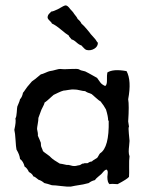

<svg xmlns="http://www.w3.org/2000/svg" viewBox="-20 -684 539 710"><path d="M240 -650Q242 -648 247 -642.5Q252 -637 254 -633Q265 -620 267 -614Q278 -605 281 -597Q286 -593 291 -587.5Q296 -582 302 -575Q308 -568 311 -564Q314 -559 324.5 -548Q335 -537 339 -529Q340 -529 340.5 -527.5Q341 -526 342 -526Q342 -512 329 -504Q316 -496 301 -499Q297 -500 293.5 -503Q290 -506 286.5 -510Q283 -514 281 -516Q273 -518 262.5 -527.5Q252 -537 245 -538Q244 -540 239.5 -544.5Q235 -549 234 -553Q225 -558 205.5 -574.5Q186 -591 172 -597Q171 -601 164 -607Q157 -613 156 -619Q156 -624 158 -628Q160 -632 164 -635.5Q168 -639 169 -641Q178 -642 194 -650Q219 -665 223 -664Q230 -664 240 -650ZM454 -235 457 -216Q454 -212 456.5 -190Q459 -168 459 -163Q459 -157 457.5 -145Q456 -133 456 -123.5Q456 -114 459 -106Q457 -93 457.5 -67.5Q458 -42 457 -30Q451 -22 415 -3Q394 -5 385 -3Q377 -9 377 -30Q377 -33 378 -40Q379 -47 378 -51Q377 -55 374 -57Q368 -56 361 -47.5Q354 -39 352 -38Q351 -37 342.5 -30Q334 -23 331 -18Q318 -15 308 -7Q292 -2 257 3L242 6Q230 7 206.5 4Q183 1 172 1Q154 -5 144 -7Q132 -17 123 -19Q109 -31 103 -32Q100 -41 87 -48Q80 -63 71 -68Q66 -88 54 -96Q53 -111 41 -131Q39 -140 37.5 -166Q36 -192 33 -204Q40 -234 37 -246Q41 -252 42 -269Q43 -286 44 -290Q45 -293 49 -302Q53 -311 54 -317Q62 -325 65 -341Q68 -344 73.5 -352.5Q79 -361 81 -363Q97 -382 98 -383Q105 -387 131 -409Q137 -410 148 -415Q159 -420 164 -421L175 -423Q176 -423 186.5 -426Q197 -429 202 -429Q204 -429 209.5 -428.5Q215 -428 218 -428Q225 -428 245 -429Q265 -430 271 -428L279 -424L295 -420Q300 -418 339 -396Q341 -393 345 -387.5Q349 -382 351.5 -378.5Q354 -375 359 -371.5Q364 -368 369 -366Q376 -370 375.5 -388.5Q375 -407 377 -416Q399 -430 448 -421Q467 -386 454 -317Q458 -295 454 -235ZM372 -279 363 -294Q353 -307 353 -308Q346 -312 335 -322Q324 -332 319 -336Q299 -343 295 -347Q288 -347 276 -350Q264 -353 256 -353Q247 -354 233 -351.5Q219 -349 215 -349Q207 -347 193.5 -340.5Q180 -334 178 -333Q150 -307 145 -305Q144 -299 139 -290Q134 -281 133 -278Q122 -249 122 -248Q122 -239 119.5 -225.5Q117 -212 117 -207Q121 -191 120 -182Q122 -178 126 -168.5Q130 -159 131 -156Q131 -151 131.5 -146.5Q132 -142 133.5 -139Q135 -136 136.5 -132Q138 -128 139 -125Q143 -121 154 -113.5Q165 -106 169 -101Q177 -93 201 -79Q205 -79 227 -74Q233 -75 240.5 -72.5Q248 -70 254 -70Q258 -70 261 -70.5Q264 -71 267 -72Q270 -73 273 -73Q276 -73 280.5 -76.5Q285 -80 289 -79Q290 -80 293 -80.5Q296 -81 299 -80.5Q302 -80 305 -81Q311 -86 320 -87Q323 -91 339 -100Q341 -102 344.5 -108.5Q348 -115 350 -117Q384 -138 382 -237Q382 -239 380 -238Q380 -253 372 -279Z"/></svg>

Font: FuturaRenner
Style: Regular
Weight: 400
Designer: Bastien Sozeau
Foundry: NBR — Bastien Sozeau
Version: Version 2.001;PS 002.001;hotconv 1.0.88;makeotf.lib2.5.64775